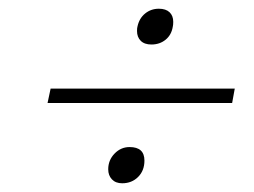

<svg xmlns="http://www.w3.org/2000/svg" viewBox="-20 -568 583 440"><path d="M294 -497Q294 -504 295 -507Q299 -526 312.5 -537Q326 -548 344 -548Q360 -548 368.5 -540Q377 -532 377 -518Q377 -511 376 -507Q373 -488 359.5 -477Q346 -466 327 -466Q311 -466 302.5 -474.5Q294 -483 294 -497ZM96 -365H518L512 -332H89ZM228 -180Q228 -201 242.5 -216Q257 -231 277 -231Q311 -231 311 -200Q311 -177 296.5 -162.5Q282 -148 260 -148Q245 -148 236.5 -157Q228 -166 228 -180Z"/></svg>

Font: Taviraj ExtraLight
Style: Italic
Weight: 275
Italic angle: -12°
Designer: Katatrad Team
Foundry: CadsonDemak
Version: Version 1.001